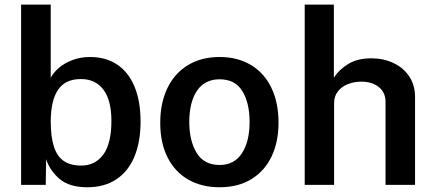

<svg xmlns="http://www.w3.org/2000/svg" viewBox="-20 -780 1832 810"><path d="M174.5 -108.5 173 0H69V-760.5H194V-452Q205.5 -474 228.5 -493.8Q251.5 -513.5 285.2 -526.5Q319 -539.5 360 -539.5Q426 -539.5 473.8 -508Q521.5 -476.5 547.2 -415.2Q573 -354 573 -267Q573 -182.5 547.5 -120.2Q522 -58 471.5 -24Q421 10 348.5 10Q272.5 10 231.5 -25Q190.5 -60 174.5 -108.5ZM323 -81.5Q381.5 -81.5 415.8 -128Q450 -174.5 450 -270.5Q450 -356.5 416.5 -401.5Q383 -446.5 321.5 -446.5Q256.5 -446.5 225.8 -402.5Q195 -358.5 194 -270.5Q194 -202.5 207.5 -161.2Q221 -120 249.2 -100.8Q277.5 -81.5 323 -81.5Z M656 -262Q656 -345 686 -407.8Q716 -470.5 772.5 -505Q829 -539.5 906.5 -539.5Q982 -539.5 1038 -506.2Q1094 -473 1124.5 -410.5Q1155 -348 1155 -262Q1155 -181.5 1125.8 -120Q1096.5 -58.5 1040.5 -24.2Q984.5 10 906 10Q830.5 10 774 -22.5Q717.5 -55 686.8 -116.2Q656 -177.5 656 -262ZM906.5 -84Q968.5 -84 1000.8 -133.8Q1033 -183.5 1033 -265.5Q1033 -345.5 1002.5 -395.5Q972 -445.5 906.5 -445.5Q843.5 -445.5 811 -397Q778.5 -348.5 778.5 -265.5Q778.5 -186.5 809.5 -135.2Q840.5 -84 906.5 -84Z M1265.5 -760.5H1388.5V-452.5Q1411.5 -487.5 1450.2 -510.8Q1489 -534 1546.5 -534Q1597.5 -534 1639.8 -514.2Q1682 -494.5 1706.5 -457.5Q1731 -420.5 1731 -371V0H1606.5V-350Q1606.5 -390 1578 -412.8Q1549.5 -435.5 1504.5 -435.5Q1474 -435.5 1447.8 -425.2Q1421.5 -415 1405.5 -394.5Q1389.5 -374 1389.5 -345V0H1265.5Z"/></svg>

Font: 1883 Sans SemiBold
Style: Regular
Weight: 600
Designer: 1883 Sans project is a fork of Public Sans.
Version: Version 1.009